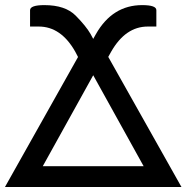

<svg xmlns="http://www.w3.org/2000/svg" viewBox="-33 -746 744 766"><path d="M137.7 -83H540L338.9 -445.8ZM121.6 -640.1H86.9V-705.1Q86.9 -725.6 144 -725.6Q227.5 -725.6 269 -683.6Q310.5 -641.6 328.6 -609.9L338.9 -590.8L349.6 -609.9Q415.5 -725.6 534.2 -725.6Q591.3 -725.6 590.8 -705.1V-640.1H556.6Q467.8 -640.1 410.6 -540L398.9 -519L690.9 0H-13.2L278.3 -518.6L267.1 -540Q210.4 -640.1 121.6 -640.1Z"/></svg>

Font: Lato-Medium
Style: Regular
Weight: 500
Designer: Lukasz Dziedzic
Foundry: tyPoland Lukasz Dziedzic
Version: Version 2.006; 2014-01-15